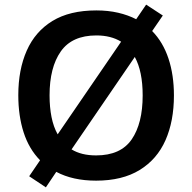

<svg xmlns="http://www.w3.org/2000/svg" viewBox="-20 -770 830 829"><path d="M731 -358Q731 -247 694.5 -164.5Q658 -82 583 -36Q508 10 395 10Q294 10 223 -28L178 39L106 -9L153 -78Q105 -127 82 -198.5Q59 -270 59 -359Q59 -469 95.5 -551.5Q132 -634 206.5 -679.5Q281 -725 396 -725Q447 -725 490 -715Q533 -705 568 -687L611 -750L683 -703L637 -636Q684 -588 707.5 -517Q731 -446 731 -358ZM194 -358Q194 -307 202.5 -264.5Q211 -222 229 -190L503 -590Q459 -617 396 -617Q291 -617 242.5 -548Q194 -479 194 -358ZM596 -358Q596 -462 562 -524L289 -125Q310 -112 336.5 -105.5Q363 -99 395 -99Q501 -99 548.5 -168Q596 -237 596 -358Z"/></svg>

Font: Noto Sans Bassa Vah SemiBold
Style: Regular
Weight: 600
Designer: Monotype Design Team
Foundry: Monotype Imaging Inc.
Version: Version 2.002; ttfautohint (v1.8.4.7-5d5b)